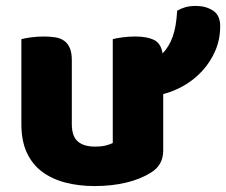

<svg xmlns="http://www.w3.org/2000/svg" viewBox="-20 -611 762 647"><path d="M52 -479Q62 -482 83.5 -485Q105 -488 128 -488Q150 -488 167.5 -485Q185 -482 197 -473Q209 -464 215.5 -448.5Q222 -433 222 -408V-193Q222 -152 242 -134.5Q262 -117 300 -117Q323 -117 337.5 -121Q352 -125 360 -129V-479Q370 -482 391.5 -485Q413 -488 436 -488Q474 -488 498 -477Q522 -466 528 -431Q550 -454 562 -487.5Q574 -521 577 -575Q591 -583 605.5 -587Q620 -591 641 -591Q673 -591 697.5 -575.5Q722 -560 722 -523Q722 -478 705.5 -440Q689 -402 662 -372.5Q635 -343 600.5 -323Q566 -303 530 -294V-104Q530 -54 488 -29Q453 -7 404.5 4.5Q356 16 299 16Q245 16 199.5 4Q154 -8 121 -33Q88 -58 70 -97.5Q52 -137 52 -193Z"/></svg>

Font: Baloo Bhai
Style: Regular
Weight: 400
Designer: Supriya Tembe, Noopur Datye and Ek Type
Foundry: Ek Type
Version: Version 1.443;PS 1.000;hotconv 16.6.51;makeotf.lib2.5.65220;